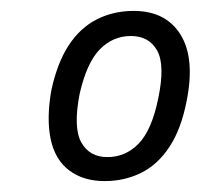

<svg xmlns="http://www.w3.org/2000/svg" viewBox="-20 -734 368 352"><path d="M172 -402Q133 -402 107 -421.5Q81 -441 73 -478.5Q65 -516 74 -568Q85 -619 106 -651Q127 -683 157.5 -698.5Q188 -714 225 -714Q284 -714 311 -670.5Q338 -627 322 -548Q312 -497 290.5 -464.5Q269 -432 238.5 -417Q208 -402 172 -402ZM177 -446Q210 -446 234 -470.5Q258 -495 270 -553Q283 -615 268 -641.5Q253 -668 220 -668Q187 -668 163 -643.5Q139 -619 126 -562Q114 -500 129 -473Q144 -446 177 -446Z"/></svg>

Font: Nunito Sans 10pt Condensed
Style: Italic
Weight: 400
Width: 3
Italic angle: -9°
Designer: Vernon Adams
Foundry: Vernon Adams
Version: Version 3.101;gftools[0.9.27]